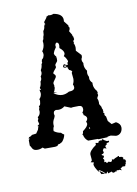

<svg xmlns="http://www.w3.org/2000/svg" viewBox="-85 -642 613 858"><g transform="rotate(-10 222.0 -213.0)"><path d="M12.2 -50.8 18.1 -55.2 12.2 -57.1 16.1 -62.5Q23.9 -64 30.3 -70.3L49.8 -72.8L60.5 -88.4L65.4 -104.5H60.5L70.8 -112.3L66.9 -127.9L70.8 -136.7L69.3 -143.6Q82 -153.3 82 -168L81.1 -177.2L84 -184.6L82.5 -190.4Q90.8 -195.8 90.8 -204.1L92.3 -214.8L90.3 -221.7Q101.1 -232.4 101.1 -247.6L98.1 -263.2L105 -260.7L101.1 -271Q108.9 -281.7 108.9 -298.3Q114.7 -304.7 114.7 -314L113.8 -320.8Q120.6 -329.1 120.6 -338.4L119.1 -348.1Q126.5 -359.9 127 -374L131.3 -380.4L130.4 -384.3L132.3 -393.6Q137.2 -397 141.1 -404.3L139.2 -406.7L142.1 -406.2L143.6 -416Q143.6 -423.8 140.1 -430.2Q151.4 -445.8 151.4 -464.4L150.4 -475.6Q155.8 -482.4 155.8 -492.2L159.2 -501.5L160.6 -518.6Q168 -527.3 168.5 -539.6L172.4 -547.4H176.8Q171.4 -548.8 171.4 -557.6L185.5 -576.2L182.6 -579.6L185.5 -578.6L194.8 -584L203.1 -583Q211.9 -583 218.3 -586.4Q259.3 -579.6 259.3 -551.8L258.8 -544.9L275.4 -523.9L274.9 -521Q274.9 -516.6 279.3 -513.7L276.9 -511.2L279.3 -509.3L273.9 -497.6L284.7 -480Q284.7 -473.1 290 -467.8L287.1 -465.3L291 -463.9L288.6 -460.9L290 -457.5Q284.7 -453.6 284.7 -449.7L287.1 -442.9H284.2Q290 -431.6 290 -419.9L288.6 -406.7L310.5 -383.3V-374Q306.6 -367.2 306.6 -361.8Q306.6 -355 312 -346.7L311.5 -339.4Q311.5 -323.7 322.3 -310.1L320.8 -299.8Q320.8 -291 326.2 -281.2L325.7 -275.4Q325.7 -263.2 336.9 -252.9L336.4 -246.6Q336.4 -227.5 352.5 -210.9L349.1 -209.5L353.5 -206.1Q350.6 -205.1 350.6 -201.7L352.5 -194.3L345.7 -181.2Q350.1 -171.4 350.1 -161.6L349.6 -153.8L357.4 -140.6Q357.4 -133.8 362.8 -124L360.8 -120.6L364.3 -118.7Q360.4 -117.7 360.4 -114.3L365.7 -109.4L364.7 -104.5Q364.7 -98.6 370.6 -93.8L374.5 -72.8L389.2 -56.2L409.7 -61Q429.7 -50.8 429.7 -34.2Q429.7 -21.5 422.9 -12.2Q414.1 -1 399.9 -1L376 -6.3L361.8 -3.9L360.4 -1.5L319.3 0.5L317.4 -1.5H272.9Q258.3 -12.2 254.9 -29.8L252 -31.2Q257.3 -38.1 257.3 -46.9Q281.7 -64.5 281.7 -77.1Q281.7 -82.5 278.3 -85.9Q286.1 -93.8 286.1 -101.1Q286.1 -110.4 271.5 -118.2L273.4 -121.1L269 -128.9Q275.4 -136.7 275.4 -144.5Q275.4 -161.1 258.3 -161.1Q227.1 -161.1 223.6 -159.2L194.8 -170.9Q182.6 -160.2 166 -160.2L154.3 -161.6L146.5 -157.7Q143.1 -152.8 143.1 -146L145 -136.7L141.1 -126.5Q132.8 -113.8 132.8 -99.6L133.3 -91.3Q128.4 -83.5 128.4 -70.3Q141.1 -60.1 159.7 -57.1Q163.6 -51.8 172.4 -46.9Q169.4 -29.8 156.7 -15.6L145 -9.3Q135.7 -9.3 134.3 -2L123 0H76.2L66.9 -6.3Q55.7 -0.5 43.9 -0.5Q35.2 -0.5 30.5 -2.4Q25.9 -4.4 22.9 -7.8Q20 -11.2 18.1 -15.6Q16.1 -20 12.2 -24.9ZM195.3 -222.7Q210.9 -222.7 226.1 -231.9Q252.9 -232.4 252.9 -247.6Q252.9 -254.4 249.5 -260.7Q255.9 -271.5 255.9 -285.2L253.4 -311L254.9 -316.9L257.3 -317.9Q252 -325.2 244.1 -327.1L239.3 -336.9L240.2 -342.8L235.4 -337.9L236.3 -342.8L228.5 -339.8Q220.2 -342.3 220.2 -345.7Q220.2 -351.6 226.1 -356.9Q235.4 -350.6 239.3 -350.6Q242.7 -350.6 242.7 -353L241.7 -359.9Q246.1 -363.3 246.1 -366.7Q246.1 -369.6 241.2 -378.9Q236.3 -388.2 231.4 -392.1Q236.8 -398.9 236.8 -404.3Q236.8 -416.5 218.3 -431.2L219.7 -442.9Q219.7 -457 209 -457.5Q202.6 -452.6 202.6 -444.8L203.6 -438Q193.8 -425.3 189.5 -411.6Q190.9 -402.3 198.7 -396L194.8 -393.6L198.7 -393.1V-379.4Q198.7 -374.5 192.9 -368.7Q187 -362.8 187 -358.4L188.5 -351.1Q188.5 -348.6 186.5 -346.2Q173.8 -332 171.4 -324.7Q180.7 -315.4 180.7 -311Q180.7 -304.7 172.6 -295.2Q164.6 -285.6 164.6 -279.3L167.5 -266.1L164.1 -264.6L167.5 -261.7Q164.1 -245.6 158.7 -240.7L174.3 -236.3L156.7 -237.3Q176.3 -222.7 195.3 -222.7ZM229 -343.3 236.8 -347.2 228 -351.1 224.1 -347.2ZM291.5 -53.2 289.6 -59.6 286.6 -58.1 286.1 -53.7ZM295.9 144.5Q277.8 119.1 277.8 107.4L281.2 98.6L267.1 95.7L271.5 91.3Q273.9 91.3 273.9 84L272 61.5Q272 45.4 303.7 23.4V14.2L315.9 16.6L318.4 10.3L326.7 6.3L329.6 8.8Q332.5 8.8 337.4 2.4Q342.8 9.8 355.5 15.1L363.8 14.6L364.3 21L350.6 24.4L354 28.3Q344.2 32.7 344.2 38.6L348.1 47.4L335.9 43.9L330.1 52.2Q332.5 61 332.5 62.5Q332.5 64 330.8 65.7Q329.1 67.4 326.9 68.1Q324.7 68.8 323 69.3Q321.3 69.8 321.3 71.3Q321.3 73.7 330.1 77.1L329.6 84Q324.7 85.9 324.7 88.4Q324.7 90.8 326.9 92Q329.1 93.3 329.1 97.2L327.1 106L335.4 105.5Q335.9 111.8 338.9 111.8L345.7 106.9L355.5 109.9Q363.3 109.9 363.3 96.7Q365.2 101.1 366.7 101.1Q367.2 101.1 367.7 100.6Q369.1 101.1 370.1 101.1Q372.1 101.1 373.5 99.6Q375.5 97.2 381.3 95.2Q387.2 93.3 394 89.4L397 90.8L396 94.2L399.4 95.2H402.8Q410.2 95.2 412.1 98.6Q413.6 100.1 414.6 101.6V102.1Q414.6 103.5 412.6 104.5L416 110.4L418.5 108.4Q421.4 108.4 424.3 119.1L419.4 122.1L422.4 125.5Q418 130.4 416 139.6L404.3 139.2L393.6 147L398.9 155.3L387.7 150.9L382.3 152.3L375 150.4L376 156.2L371.1 154.8Q364.3 159.2 360.4 159.2Q355 159.2 353 152.8L335 158.2L335.4 148.9L326.2 158.7Q313.5 143.6 296.9 136.2ZM305.2 156.2 298.3 140.1 322.3 156.7Z"/></g></svg>

Font: Truetypewriter PolyglOTT
Style: Regular
Weight: 400
Designer: Sergey Beatoff a.k.a. Sam_T
Version: Version 3.76